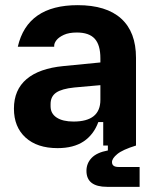

<svg xmlns="http://www.w3.org/2000/svg" viewBox="-20 -564 609 744"><path d="M395 160Q315 160 315 98Q315 69 335 48Q355 27 398 19V-17L507 0Q455 16 434.5 33Q414 50 414 64Q414 83 439 83H521V160ZM203 10Q124 10 79 -31Q34 -72 34 -143Q34 -216 83 -257.5Q132 -299 226 -308L369 -322V-234L268 -225Q219 -220 197.5 -205Q176 -190 176 -161V-152Q176 -124 199.5 -108.5Q223 -93 265 -93Q369 -93 369 -177V-247V-262V-338Q369 -390 347 -414Q325 -438 278 -438Q247 -438 227.5 -429Q208 -420 199 -408.5Q190 -397 190 -387V-383H49Q86 -544 281 -544Q392 -544 449.5 -492Q507 -440 507 -340V0H380V-91H361Q343 -42 304 -16Q265 10 203 10Z"/></svg>

Font: Mozilla Text ExtraLight
Style: Regular
Weight: 200
Designer: Studio DRAMA
Foundry: Studio DRAMA
Version: Version 1.000